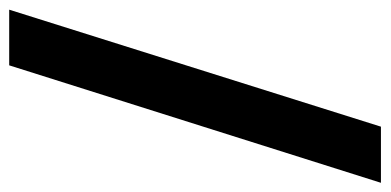

<svg xmlns="http://www.w3.org/2000/svg" viewBox="-238 -514 828 407"><g transform="rotate(-90 175.5 -310.0)"><path d="M-8 84 241 -704H359L111 84Z"/></g></svg>

Font: Bricolage Grotesque 36pt SemiBold
Style: Regular
Weight: 600
Designer: Mathieu Triay
Foundry: Atelier Triay
Version: Version 1.001;gftools[0.9.33.dev8+g029e19f]